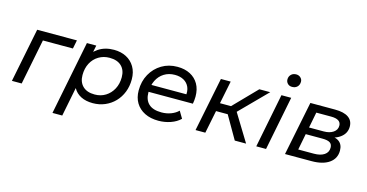

<svg xmlns="http://www.w3.org/2000/svg" viewBox="-91 -1192 3477 1820"><g transform="rotate(15 1647.0 -281.5)"><path d="M40 0 146 -530H536L519 -446H201L229 -468L136 0Z M834 6Q766 6 717.5 -18.5Q669 -43 643 -89.5Q617 -136 617 -202Q617 -302 651 -376.5Q685 -451 748.5 -493Q812 -535 900 -535Q968 -535 1020.5 -508Q1073 -481 1103.5 -429.5Q1134 -378 1134 -307Q1134 -239 1111.5 -182Q1089 -125 1048.5 -83Q1008 -41 953 -17.5Q898 6 834 6ZM490 194 634 -530H726L698 -393L667 -270L653 -144L586 194ZM830 -78Q890 -78 936.5 -107Q983 -136 1010 -186.5Q1037 -237 1037 -302Q1037 -372 996 -411.5Q955 -451 879 -451Q820 -451 772.5 -422.5Q725 -394 698.5 -343.5Q672 -293 672 -227Q672 -158 713 -118Q754 -78 830 -78Z M1478 6Q1400 6 1343 -22.5Q1286 -51 1255 -102.5Q1224 -154 1224 -224Q1224 -314 1263 -384Q1302 -454 1369.5 -494.5Q1437 -535 1523 -535Q1595 -535 1648 -507.5Q1701 -480 1730.5 -429Q1760 -378 1760 -306Q1760 -288 1758 -269.5Q1756 -251 1753 -235H1294L1306 -305H1707L1668 -281Q1677 -337 1660 -375.5Q1643 -414 1606.5 -434.5Q1570 -455 1519 -455Q1459 -455 1413.5 -426.5Q1368 -398 1343 -347.5Q1318 -297 1318 -229Q1318 -157 1359.5 -117.5Q1401 -78 1486 -78Q1536 -78 1579 -94.5Q1622 -111 1650 -139L1691 -70Q1653 -33 1596 -13.5Q1539 6 1478 6Z M2227 0 2077 -260 2157 -296 2338 0ZM1842 0 1949 -530H2045L1938 0ZM1955 -224 1970 -306H2145L2130 -224ZM2160 -254 2069 -266 2326 -530H2433Z M2438 0 2543 -530H2639L2534 0ZM2619 -632Q2592 -632 2575.5 -649Q2559 -666 2559 -690Q2559 -718 2578 -737.5Q2597 -757 2628 -757Q2654 -757 2671.5 -740.5Q2689 -724 2689 -701Q2689 -670 2670 -651Q2651 -632 2619 -632Z M2720 0 2827 -530H3069Q3156 -530 3201 -499Q3246 -468 3246 -409Q3246 -342 3188.5 -300.5Q3131 -259 3038 -259L3051 -283Q3135 -283 3175 -254.5Q3215 -226 3215 -165Q3215 -88 3153 -44Q3091 0 2980 0ZM2830 -74H2983Q3048 -74 3085 -99Q3122 -124 3122 -169Q3122 -203 3099 -218Q3076 -233 3024 -233H2861ZM2875 -302H3019Q3076 -302 3112 -326.5Q3148 -351 3148 -392Q3148 -424 3123.5 -440Q3099 -456 3051 -456H2905Z"/></g></svg>

Font: MOST Montserrat Medium
Style: Italic
Weight: 500
Italic angle: -11.3°
Designer: Julieta Ulanovsky
Foundry: Julieta Ulanovsky
Version: Version 8.000;March 11, 2024;FontCreator 15.0.0.2926 64-bit